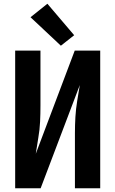

<svg xmlns="http://www.w3.org/2000/svg" viewBox="-20 -1005 616 1025"><path d="M61 0H197L406 -551Q399 -508 392 -465.5Q385 -423 382.5 -380Q380 -337 380 -294V0H515V-735H379L171 -184Q177 -227 184.5 -269.5Q192 -312 194 -355Q196 -398 196 -441V-735H61ZM305 -761 376 -817 233 -985 143 -913Z"/></svg>

Font: Iosevka Sparkle Extrabold
Style: Regular
Weight: 800
Designer: Belleve Invis
Foundry: Belleve Invis
Version: Version 4.5.0; ttfautohint (v1.8.3)